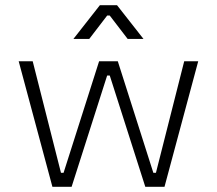

<svg xmlns="http://www.w3.org/2000/svg" viewBox="-20 -720 836 740"><path d="M106 -484 215 -54H225L362 -484H434L571 -54H581L690 -484H744L614 0H540L403 -429H393L256 0H182L52 -484ZM403 -660H393L324 -570H263L365 -700H431L533 -570H472Z"/></svg>

Font: Space Grotesk Variable
Style: Regular
Weight: 400
Designer: Florian Karsten (Space Grotesk), Colophon Foundry (Space Mono)
Foundry: Florian Karsten
Version: Version 1.106